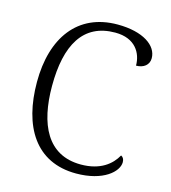

<svg xmlns="http://www.w3.org/2000/svg" viewBox="-109 -812 810 911"><g transform="rotate(15 295.5 -357.0)"><path d="M348 10C481 10 549 -52 549 -99C549 -115 542 -124 533 -128C507 -81 455 -37 359 -37C194 -37 131 -175 131 -362C131 -564 199 -684 356 -684C455 -684 491 -619 491 -558C528 -558 554 -578 554 -611C554 -673 483 -724 357 -724C161 -724 57 -579 57 -362C57 -144 149 10 348 10Z"/></g></svg>

Font: Noto Serif Light
Style: Regular
Weight: 300
Designer: Monotype Design Team
Foundry: Monotype Imaging Inc.
Version: Version 2.013